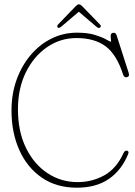

<svg xmlns="http://www.w3.org/2000/svg" viewBox="-20 -861 630 893"><path d="M576.5 -145.5Q546 -70 486.8 -29Q427.5 12 337.5 12Q242.5 12 174.5 -34.8Q106.5 -81.5 70 -162.8Q33.5 -244 33.5 -347.5Q33.5 -424.5 57.2 -490.2Q81 -556 122.8 -605.2Q164.5 -654.5 219.8 -681.8Q275 -709 338 -709Q388.5 -709 422 -698.5Q455.5 -688 473.8 -677.5Q492 -667 495 -667Q498 -667 496 -677.5Q494 -688 495.2 -698.2Q496.5 -708.5 509.5 -708.5Q519 -708.5 523 -695L578.5 -522Q584.5 -504 568 -501.5Q557.5 -500 552.5 -514.5Q522 -608.5 470.5 -646.2Q419 -684 335.5 -684Q260 -684 198.2 -641.2Q136.5 -598.5 100 -524Q63.5 -449.5 63.5 -353Q63.5 -249 101 -172.8Q138.5 -96.5 201.5 -55.2Q264.5 -14 341 -14Q407.5 -14 464.5 -45.2Q521.5 -76.5 555 -150Q560 -160.5 568.5 -160.5Q574 -160.5 576.5 -156.5Q579 -152.5 576.5 -145.5ZM265.5 -737.5Q255 -728.5 249 -732.5Q246.5 -734.5 246.2 -738.8Q246 -743 249.5 -746.5L332 -832Q341 -841 346 -841Q353.5 -841 362.5 -832L445.5 -746.5Q453 -739 444.5 -732.5Q438.5 -727.5 427.5 -737.5L346.5 -806.5Z"/></svg>

Font: Fraunces 144pt SuperSoft Thin
Style: Regular
Weight: 100
Version: Version 1.000;[0bf87f6ff]